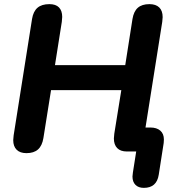

<svg xmlns="http://www.w3.org/2000/svg" viewBox="-20 -733 866 929"><path d="M621 121Q621 116 623 102L639 0H594Q563 0 547 -16.5Q531 -33 531 -63Q531 -70 533 -86L567 -297H227L190 -65Q184 -28 164 -10Q144 8 108 8Q77 8 60.5 -8.5Q44 -25 44 -55Q44 -62 46 -78L135 -641Q141 -678 161.5 -695.5Q182 -713 219 -713Q250 -713 265.5 -697Q281 -681 281 -651Q281 -645 279 -627L246 -418H586L621 -641Q627 -678 647 -695.5Q667 -713 703 -713Q734 -713 750.5 -697Q767 -681 767 -650Q767 -643 765 -627L684 -116H708Q738 -116 755.5 -101Q773 -86 773 -58Q773 -47 772 -41L748 113Q738 176 676 176Q650 176 635.5 161.5Q621 147 621 121Z"/></svg>

Font: SN Pro Bold
Style: Bold Italic
Weight: 700
Italic angle: -9°
Designer: Tobias Whetton
Foundry: Supernotes
Version: Version 1.003